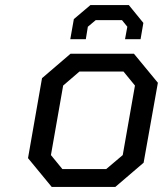

<svg xmlns="http://www.w3.org/2000/svg" viewBox="-20 -734 640 754"><path d="M256 -580 270 -659 335 -714H486L543 -644L532 -580H471L480 -629L459 -655H356L325 -629L317 -580ZM433 0H183L90 -113L145 -427L257 -523H506L600 -409L544 -95ZM225 -70H397L462 -125L510 -398L465 -453H292L228 -398L180 -125Z"/></svg>

Font: Tomorrow
Style: Italic
Weight: 400
Italic angle: -10°
Designer: Tony de Marco, Monica Rizzolli
Foundry: Just in Type
Version: Version 2.002